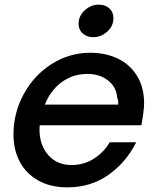

<svg xmlns="http://www.w3.org/2000/svg" viewBox="-20 -795 675 826"><path d="M38 -217Q38 -309 82 -390Q126 -471 202 -519.5Q278 -568 369 -568Q433 -568 485.5 -543.5Q538 -519 569 -469.5Q600 -420 600 -349Q599 -313 588 -256H151Q150 -250 150 -237Q150 -171 187.5 -128Q225 -85 288 -85Q341 -85 384 -112.5Q427 -140 452 -183H566Q523 -97 447 -43Q371 11 269 11Q198 11 145.5 -18Q93 -47 65.5 -98.5Q38 -150 38 -217ZM489 -345Q489 -365 484 -376Q480 -422 444 -449.5Q408 -477 356 -477Q309 -477 269.5 -456.5Q230 -436 202 -398Q186 -377 173 -345ZM318 -692Q318 -726 344.5 -750.5Q371 -775 405 -775Q433 -775 450.5 -759Q468 -743 468 -717Q468 -683 441.5 -659Q415 -635 381 -635Q354 -635 336 -651Q318 -667 318 -692Z"/></svg>

Font: Open Sauce One Medium Italic
Style: Regular
Weight: 500
Italic angle: -10°
Designer: Alfredo Marco Pradil
Foundry: Creative Sauce Fz LLC
Version: Version 1.477